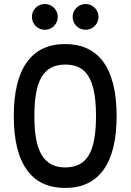

<svg xmlns="http://www.w3.org/2000/svg" viewBox="-20 -926 643 946"><path d="M301.3 -709C132.8 -709 47.9 -585.4 47.9 -354.5C47.9 -233.4 70.8 -144.5 114.3 -86.4C157.2 -27.8 220.7 0 301.3 0C467.3 0 554.7 -120.6 554.7 -354.5C554.7 -480 529.3 -568.8 485.4 -626C441.4 -683.1 377.4 -709 301.3 -709ZM402.3 -568.8C437 -528.3 453.1 -460 453.1 -354.5C453.1 -269 442.4 -205.6 418.9 -163.6C395 -121.6 356.4 -101.1 301.3 -101.1C247.1 -101.1 209.5 -122.1 184.6 -164.1C159.7 -206.1 149.4 -269 149.4 -354.5C149.4 -438.5 159.7 -502.4 183.6 -544.4C207.5 -586.4 246.1 -607.9 301.3 -607.9C345.7 -607.9 379.4 -594.7 402.3 -568.8ZM201.2 -779.3C236.3 -779.3 264.6 -807.6 264.6 -842.8C264.6 -877.9 236.3 -906.2 201.2 -906.2C165.5 -906.2 137.2 -877.9 137.2 -842.8C137.2 -807.6 165.5 -779.3 201.2 -779.3ZM401.9 -779.3C437 -779.3 465.3 -807.6 465.3 -842.8C465.3 -877.9 437 -906.2 401.9 -906.2C366.2 -906.2 337.9 -877.9 337.9 -842.8C337.9 -807.6 366.2 -779.3 401.9 -779.3Z"/></svg>

Font: LOB TGL 0-17
Style: Regular
Weight: 400
Designer: Peter Wiegel + adaptations and expanded glyphset by Studio LOB
Foundry: Peter Wiegel + adaptations and expanded glyphset by Studio LOB
Version: Version 1.003;Glyphs 3.1.2 (3151)